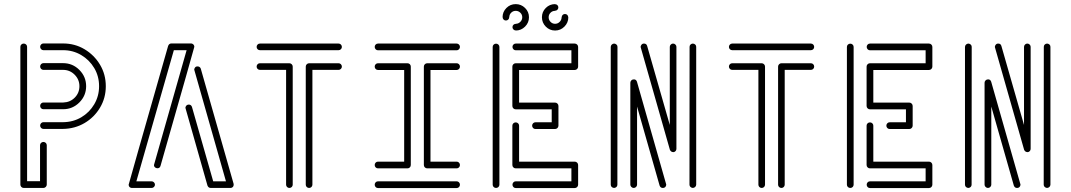

<svg xmlns="http://www.w3.org/2000/svg" viewBox="-20 -928 5287 948"><path d="M291.5 -388.7H194.3Q187.5 -388.7 182.9 -393.6Q178.2 -398.4 178.2 -405.3Q178.2 -412.1 182.9 -417Q187.5 -421.9 194.3 -421.9H292.5Q326.2 -422.9 349.1 -446Q372.1 -469.2 372.1 -502.4Q372.1 -535.6 348.4 -559.3Q324.7 -583 291.5 -583H194.3Q187.5 -583 182.9 -587.9Q178.2 -592.8 178.2 -599.6Q178.2 -606.4 182.9 -611.3Q187.5 -616.2 194.3 -616.2H291.5Q338.4 -616.2 371.8 -582.8Q405.3 -549.3 405.3 -502.4Q405.3 -455.6 371.8 -422.1Q338.4 -388.7 291.5 -388.7ZM194.3 0H97.2Q90.3 0 85.4 -4.9Q80.6 -9.8 80.6 -16.6V-696.8Q80.6 -703.6 85.4 -708.3Q90.3 -712.9 97.2 -712.9Q104 -712.9 108.9 -708.3Q113.8 -703.6 113.8 -696.8V-33.2H177.7V-210.9Q177.7 -217.8 182.6 -222.4Q187.5 -227.1 194.3 -227.1Q201.2 -227.1 206.1 -222.4Q210.9 -217.8 210.9 -210.9V-16.6Q210.9 -9.8 205.8 -4.9Q200.7 0 194.3 0ZM291.5 -291.5H194.3Q187.5 -291.5 182.9 -296.4Q178.2 -301.3 178.2 -308.1Q178.2 -314.9 182.9 -319.8Q187.5 -324.7 194.3 -324.7H291.5Q341.3 -325.2 381.3 -348.9Q421.4 -372.6 445.3 -413.1Q469.2 -453.6 469.2 -502.4Q469.2 -551.8 445.3 -592Q421.4 -632.3 380.9 -656.2Q340.3 -680.2 291.5 -680.2H194.3Q187.5 -680.2 182.9 -685.3Q178.2 -690.4 178.2 -696.8Q178.2 -703.6 182.9 -708.5Q187.5 -713.4 194.3 -713.4H291.5Q349.6 -713.4 397.5 -684.8Q445.3 -656.2 473.9 -608.4Q502.4 -560.5 502.4 -502.4Q502.4 -444.3 473.9 -396.5Q445.3 -348.6 397.7 -320.6Q350.1 -292.5 291.5 -291.5Z M728.5 0H631.3Q623.5 0 618.2 -6.3Q615.2 -11.2 615.2 -16.1Q615.2 -19 810.1 -701.2Q814.9 -713.4 825.7 -713.4H923.3Q930.7 -713.4 936.5 -706.5Q939.5 -702.1 939.5 -696.8Q939.5 -693.8 772.5 -108.9Q769 -97.2 757.3 -97.2Q754.9 -97.2 752 -98.1Q740.2 -102.1 740.2 -113.3Q740.2 -115.7 901.4 -680.2H838.4L653.3 -32.7H728.5Q735.4 -32.7 740.2 -27.8Q745.1 -22.9 745.1 -16.1Q745.1 -9.8 740.2 -4.9Q735.4 0 728.5 0ZM1117.7 0H1020.5Q1009.3 0 1004.4 -11.7Q895.5 -393.1 895.5 -395.5Q895.5 -399.4 898.4 -404.3Q903.3 -411.6 912.6 -411.6Q923.3 -411.6 927.7 -400.4L1032.7 -32.7H1095.7Q939 -581.5 939 -584Q939 -588.4 941.9 -592.8Q945.8 -600.1 955.1 -600.1Q966.8 -600.1 971.2 -589.4L1133.3 -21L1133.8 -16.1Q1133.8 -11.2 1130.9 -6.3Q1125.5 0 1117.7 0Z M1651.9 -680.2H1263.2Q1256.3 -680.2 1251.7 -685.1Q1247.1 -689.9 1247.1 -696.3Q1247.1 -703.1 1251.7 -708Q1256.3 -712.9 1263.2 -712.9H1651.9Q1658.7 -712.9 1663.3 -708Q1668 -703.1 1668 -696.3Q1668 -689.9 1663.3 -685.1Q1658.7 -680.2 1651.9 -680.2ZM1408.7 0Q1402.3 0 1397.5 -4.6Q1392.6 -9.3 1392.6 -16.1V-583H1263.2Q1256.3 -583 1251.7 -587.9Q1247.1 -592.8 1247.1 -599.1Q1247.1 -606 1251.7 -610.8Q1256.3 -615.7 1263.2 -615.7H1408.7Q1415.5 -615.7 1420.4 -610.8Q1425.3 -606 1425.3 -599.1V-16.1Q1425.3 -9.3 1420.4 -4.6Q1415.5 0 1408.7 0ZM1506.3 0Q1499.5 0 1494.6 -4.6Q1489.7 -9.3 1489.7 -16.1V-599.1Q1489.7 -606 1494.6 -610.8Q1499.5 -615.7 1506.3 -615.7H1651.9Q1658.7 -615.7 1663.3 -610.8Q1668 -606 1668 -599.1Q1668 -592.8 1663.3 -587.9Q1658.7 -583 1651.9 -583H1522.5V-16.1Q1522.5 -9.3 1517.6 -4.6Q1512.7 0 1506.3 0Z M2234.9 -679.7H1846.2Q1839.4 -679.7 1834.7 -684.8Q1830.1 -689.9 1830.1 -696.3Q1830.1 -703.1 1834.7 -708Q1839.4 -712.9 1846.2 -712.9H2234.9Q2241.7 -712.9 2246.3 -708Q2251 -703.1 2251 -696.3Q2251 -689.9 2246.3 -684.8Q2241.7 -679.7 2234.9 -679.7ZM1991.7 -96.7H1846.2Q1839.4 -96.7 1834.7 -101.6Q1830.1 -106.4 1830.1 -113.3Q1830.1 -120.1 1834.7 -125Q1839.4 -129.9 1846.2 -129.9H1975.6V-582.5H1846.2Q1839.4 -582.5 1834.7 -587.4Q1830.1 -592.3 1830.1 -599.1Q1830.1 -606 1834.7 -610.8Q1839.4 -615.7 1846.2 -615.7H1991.7Q1999 -615.7 2003.7 -610.8Q2008.3 -606 2008.3 -599.1V-113.3Q2008.3 -106.4 2003.7 -101.6Q1999 -96.7 1991.7 -96.7ZM2234.9 0.5H1846.2Q1839.4 0.5 1834.7 -4.4Q1830.1 -9.3 1830.1 -16.1Q1830.1 -22.9 1834.7 -27.8Q1839.4 -32.7 1846.2 -32.7H2234.9Q2241.7 -32.7 2246.3 -27.8Q2251 -22.9 2251 -16.1Q2251 -9.3 2246.3 -4.4Q2241.7 0.5 2234.9 0.5ZM2234.9 -96.7H2089.4Q2082.5 -96.7 2077.6 -101.6Q2072.8 -106.4 2072.8 -113.3V-599.1Q2072.8 -606 2077.6 -610.8Q2082.5 -615.7 2089.4 -615.7H2234.9Q2241.7 -615.7 2246.3 -610.8Q2251 -606 2251 -599.1Q2251 -592.3 2246.3 -587.4Q2241.7 -582.5 2234.9 -582.5H2105.5V-129.9H2234.9Q2241.7 -129.9 2246.3 -125Q2251 -120.1 2251 -113.3Q2251 -106.4 2246.3 -101.6Q2241.7 -96.7 2234.9 -96.7Z M2429.2 0Q2422.4 0 2417.5 -4.6Q2412.6 -9.3 2412.6 -16.1V-696.3Q2412.6 -703.1 2417.5 -707.8Q2422.4 -712.4 2429.2 -712.4Q2436 -712.4 2440.9 -707.8Q2445.8 -703.1 2445.8 -696.3V-16.1Q2445.8 -9.3 2440.9 -4.6Q2436 0 2429.2 0ZM2720.7 -291H2623.5Q2616.7 -291 2612.1 -295.9Q2607.4 -300.8 2607.4 -307.6Q2607.4 -314.5 2612.1 -319.3Q2616.7 -324.2 2623.5 -324.2H2704.1V-388.2H2526.4Q2519.5 -388.2 2514.6 -393.1Q2509.8 -397.9 2509.8 -404.8V-599.1Q2509.8 -606 2514.6 -610.8Q2519.5 -615.7 2526.4 -615.7H2801.3V-679.7H2526.4Q2519.5 -679.7 2514.9 -684.8Q2510.3 -689.9 2510.3 -696.3Q2510.3 -703.1 2514.9 -708Q2519.5 -712.9 2526.4 -712.9H2817.9Q2824.7 -712.9 2829.6 -708Q2834.5 -703.1 2834.5 -696.3V-599.1Q2834.5 -592.3 2829.6 -587.4Q2824.7 -582.5 2817.9 -582.5H2543V-421.4H2720.7Q2727.5 -421.4 2732.4 -416.5Q2737.3 -411.6 2737.3 -404.8V-307.6Q2737.3 -300.8 2732.4 -295.9Q2727.5 -291 2720.7 -291ZM2817.9 0.5H2526.4Q2519.5 0.5 2514.9 -4.4Q2510.3 -9.3 2510.3 -16.1Q2510.3 -22.9 2514.9 -27.8Q2519.5 -32.7 2526.4 -32.7H2801.3V-96.7H2526.4Q2519.5 -96.7 2514.6 -101.6Q2509.8 -106.4 2509.8 -113.3V-307.6Q2509.8 -314.5 2514.6 -319.1Q2519.5 -323.7 2526.4 -323.7Q2533.2 -323.7 2538.1 -319.1Q2543 -314.5 2543 -307.6V-129.9H2817.9Q2824.7 -129.9 2829.6 -125Q2834.5 -120.1 2834.5 -113.3V-16.1Q2834.5 -9.3 2829.6 -4.4Q2824.7 0.5 2817.9 0.5ZM2720.7 -777.3Q2693.8 -777.3 2674.8 -796.6Q2655.8 -815.9 2655.8 -842.8Q2655.8 -869.6 2674.8 -888.7Q2693.8 -907.7 2720.7 -907.7V-907.2Q2727.5 -907.2 2732.2 -902.6Q2736.8 -897.9 2736.8 -891.1Q2736.8 -884.8 2732.2 -879.9Q2727.5 -875 2720.7 -875V-874.5Q2707.5 -874.5 2698.2 -865.2Q2689 -856 2689 -842.8Q2689 -829.6 2698.2 -820.1Q2707.5 -810.5 2720.7 -810.5Q2733.9 -810.5 2743.4 -820.1Q2752.9 -829.6 2752.9 -842.8H2753.4Q2753.4 -849.6 2758.1 -854.2Q2762.7 -858.9 2769.5 -858.9Q2776.4 -858.9 2781 -854.2Q2785.6 -849.6 2785.6 -842.8H2786.1Q2786.1 -815.9 2766.8 -796.6Q2747.6 -777.3 2720.7 -777.3ZM2558.6 -842.8Q2558.6 -856 2549.1 -865.2Q2539.6 -874.5 2526.4 -874.5Q2513.2 -874.5 2503.9 -865.2Q2494.6 -856 2494.6 -842.8H2494.1Q2494.1 -835.9 2489.3 -831.3Q2484.4 -826.7 2478 -826.7Q2471.2 -826.7 2466.6 -831.3Q2461.9 -835.9 2461.9 -842.8H2461.4Q2461.4 -869.6 2480.5 -888.7Q2499.5 -907.7 2526.4 -907.7Q2553.2 -907.7 2572.5 -888.7Q2591.8 -869.6 2591.8 -842.8Q2591.8 -815.9 2572.5 -796.6Q2553.2 -777.3 2526.4 -777.3V-777.8Q2519.5 -777.8 2514.9 -782.7Q2510.3 -787.6 2510.3 -793.9Q2510.3 -800.8 2514.9 -805.4Q2519.5 -810.1 2526.4 -810.1V-810.5Q2539.6 -810.5 2549.1 -820.1Q2558.6 -829.6 2558.6 -842.8Z M3252.4 0Q3241.2 0 3236.8 -11.7L3125.5 -401.9V-16.1Q3125.5 -9.8 3120.6 -4.9Q3115.7 0 3108.9 0Q3102.5 0 3097.4 -4.9Q3092.3 -9.8 3092.3 -16.1V-519.5Q3092.3 -525.9 3097.2 -531Q3102.1 -536.1 3109.9 -536.1Q3121.1 -536.1 3125 -524.4Q3269.5 -19.5 3269.5 -17.1Q3269.5 -12.2 3267.1 -7.8Q3262.7 0 3252.4 0ZM3400.9 0Q3394 -0.5 3389.2 -4.9Q3384.3 -9.3 3384.3 -16.1L3384.8 -696.8Q3384.8 -703.6 3389.4 -708Q3394 -712.4 3400.9 -712.9Q3408.2 -712.4 3412.8 -708Q3417.5 -703.6 3417.5 -696.8V-16.1Q3417 -9.3 3412.4 -4.9Q3407.7 -0.5 3400.9 0ZM3012.2 0Q3004.9 -0.5 3000.2 -4.9Q2995.6 -9.3 2995.6 -16.1V-696.8Q2996.1 -703.6 3000.7 -708Q3005.4 -712.4 3012.2 -712.9Q3019 -712.4 3023.9 -708Q3028.8 -703.6 3028.8 -696.8L3028.3 -16.1Q3028.3 -9.3 3023.7 -4.9Q3019 -0.5 3012.2 0ZM3305.7 -176.8Q3292.5 -176.8 3287.6 -188.5Q3143.1 -693.4 3143.1 -695.8Q3143.1 -700.7 3146 -705.1Q3150.4 -712.9 3159.7 -712.9Q3171.9 -712.9 3175.3 -701.2L3287.1 -311V-696.8Q3287.1 -703.1 3292 -708Q3296.9 -712.9 3303.2 -712.9Q3310.1 -712.9 3314.9 -708Q3319.8 -703.1 3319.8 -696.8V-193.4Q3319.8 -187 3315.9 -182.4Q3312 -177.7 3305.7 -176.8Z M3983.9 -680.2H3595.2Q3588.4 -680.2 3583.7 -685.1Q3579.1 -689.9 3579.1 -696.3Q3579.1 -703.1 3583.7 -708Q3588.4 -712.9 3595.2 -712.9H3983.9Q3990.7 -712.9 3995.4 -708Q4000 -703.1 4000 -696.3Q4000 -689.9 3995.4 -685.1Q3990.7 -680.2 3983.9 -680.2ZM3740.7 0Q3734.4 0 3729.5 -4.6Q3724.6 -9.3 3724.6 -16.1V-583H3595.2Q3588.4 -583 3583.7 -587.9Q3579.1 -592.8 3579.1 -599.1Q3579.1 -606 3583.7 -610.8Q3588.4 -615.7 3595.2 -615.7H3740.7Q3747.6 -615.7 3752.4 -610.8Q3757.3 -606 3757.3 -599.1V-16.1Q3757.3 -9.3 3752.4 -4.6Q3747.6 0 3740.7 0ZM3838.4 0Q3831.5 0 3826.7 -4.6Q3821.8 -9.3 3821.8 -16.1V-599.1Q3821.8 -606 3826.7 -610.8Q3831.5 -615.7 3838.4 -615.7H3983.9Q3990.7 -615.7 3995.4 -610.8Q4000 -606 4000 -599.1Q4000 -592.8 3995.4 -587.9Q3990.7 -583 3983.9 -583H3854.5V-16.1Q3854.5 -9.3 3849.6 -4.6Q3844.7 0 3838.4 0Z M4178.2 0Q4171.4 0 4166.5 -4.6Q4161.6 -9.3 4161.6 -16.1V-696.3Q4161.6 -703.1 4166.5 -707.8Q4171.4 -712.4 4178.2 -712.4Q4185.1 -712.4 4189.9 -707.8Q4194.8 -703.1 4194.8 -696.3V-16.1Q4194.8 -9.3 4189.9 -4.6Q4185.1 0 4178.2 0ZM4469.7 -291H4372.6Q4365.7 -291 4361.1 -295.9Q4356.4 -300.8 4356.4 -307.6Q4356.4 -314.5 4361.1 -319.3Q4365.7 -324.2 4372.6 -324.2H4453.1V-388.2H4275.4Q4268.6 -388.2 4263.7 -393.1Q4258.8 -397.9 4258.8 -404.8V-599.1Q4258.8 -606 4263.7 -610.8Q4268.6 -615.7 4275.4 -615.7H4550.3V-679.7H4275.4Q4268.6 -679.7 4263.9 -684.8Q4259.3 -689.9 4259.3 -696.3Q4259.3 -703.1 4263.9 -708Q4268.6 -712.9 4275.4 -712.9H4566.9Q4573.7 -712.9 4578.6 -708Q4583.5 -703.1 4583.5 -696.3V-599.1Q4583.5 -592.3 4578.6 -587.4Q4573.7 -582.5 4566.9 -582.5H4292V-421.4H4469.7Q4476.6 -421.4 4481.4 -416.5Q4486.3 -411.6 4486.3 -404.8V-307.6Q4486.3 -300.8 4481.4 -295.9Q4476.6 -291 4469.7 -291ZM4566.9 0.5H4275.4Q4268.6 0.5 4263.9 -4.4Q4259.3 -9.3 4259.3 -16.1Q4259.3 -22.9 4263.9 -27.8Q4268.6 -32.7 4275.4 -32.7H4550.3V-96.7H4275.4Q4268.6 -96.7 4263.7 -101.6Q4258.8 -106.4 4258.8 -113.3V-307.6Q4258.8 -314.5 4263.7 -319.1Q4268.6 -323.7 4275.4 -323.7Q4282.2 -323.7 4287.1 -319.1Q4292 -314.5 4292 -307.6V-129.9H4566.9Q4573.7 -129.9 4578.6 -125Q4583.5 -120.1 4583.5 -113.3V-16.1Q4583.5 -9.3 4578.6 -4.4Q4573.7 0.5 4566.9 0.5Z M5001.5 0Q4990.2 0 4985.8 -11.7L4874.5 -401.9V-16.1Q4874.5 -9.8 4869.6 -4.9Q4864.7 0 4857.9 0Q4851.6 0 4846.4 -4.9Q4841.3 -9.8 4841.3 -16.1V-519.5Q4841.3 -525.9 4846.2 -531Q4851.1 -536.1 4858.9 -536.1Q4870.1 -536.1 4874 -524.4Q5018.6 -19.5 5018.6 -17.1Q5018.6 -12.2 5016.1 -7.8Q5011.7 0 5001.5 0ZM5149.9 0Q5143.1 -0.5 5138.2 -4.9Q5133.3 -9.3 5133.3 -16.1L5133.8 -696.8Q5133.8 -703.6 5138.4 -708Q5143.1 -712.4 5149.9 -712.9Q5157.2 -712.4 5161.9 -708Q5166.5 -703.6 5166.5 -696.8V-16.1Q5166 -9.3 5161.4 -4.9Q5156.7 -0.5 5149.9 0ZM4761.2 0Q4753.9 -0.5 4749.3 -4.9Q4744.6 -9.3 4744.6 -16.1V-696.8Q4745.1 -703.6 4749.8 -708Q4754.4 -712.4 4761.2 -712.9Q4768.1 -712.4 4772.9 -708Q4777.8 -703.6 4777.8 -696.8L4777.3 -16.1Q4777.3 -9.3 4772.7 -4.9Q4768.1 -0.5 4761.2 0ZM5054.7 -176.8Q5041.5 -176.8 5036.6 -188.5Q4892.1 -693.4 4892.1 -695.8Q4892.1 -700.7 4895 -705.1Q4899.4 -712.9 4908.7 -712.9Q4920.9 -712.9 4924.3 -701.2L5036.1 -311V-696.8Q5036.1 -703.1 5041 -708Q5045.9 -712.9 5052.2 -712.9Q5059.1 -712.9 5064 -708Q5068.8 -703.1 5068.8 -696.8V-193.4Q5068.8 -187 5064.9 -182.4Q5061 -177.7 5054.7 -176.8Z"/></svg>

Font: Neon Sans
Style: Regular
Weight: 400
Designer: GGBot
Version: 0.80